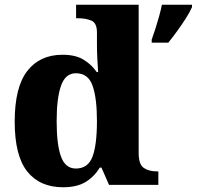

<svg xmlns="http://www.w3.org/2000/svg" viewBox="-20 -780 830 810"><path d="M246 10Q148 10 95 -56.5Q42 -123 42 -267Q42 -412 95 -480.5Q148 -549 244 -549Q299 -549 333 -528Q367 -507 388 -476H394Q392 -501 390.5 -533.5Q389 -566 389 -593V-643Q389 -683 365.5 -693Q342 -703 309 -703H301V-760H565V-134Q565 -87 586 -72Q607 -57 642 -57H648V0H440L408 -73H401Q378 -35 341.5 -12.5Q305 10 246 10ZM300 -69Q351 -69 370 -118.5Q389 -168 389 -270Q389 -366 370.5 -418.5Q352 -471 300 -471Q256 -471 237.5 -418.5Q219 -366 219 -269Q219 -169 237.5 -119Q256 -69 300 -69ZM620 -613Q627 -632 635.5 -658.5Q644 -685 651.5 -712Q659 -739 663 -760H790V-750Q781 -729 764 -702.5Q747 -676 727.5 -649Q708 -622 690 -600H620Z"/></svg>

Font: Noto Serif Tamil ExtraBold
Style: Regular
Weight: 800
Designer: Indian Type Foundry, Tom Grace, and the Monotype Design Team
Foundry: Monotype Imaging Inc.
Version: Version 2.004; ttfautohint (v1.8.4.7-5d5b)